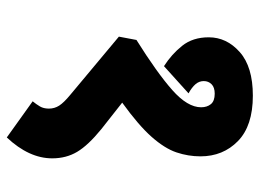

<svg xmlns="http://www.w3.org/2000/svg" viewBox="-122 -550 782 579"><g transform="rotate(90 269.5 -261.0)"><path d="M269 -632Q360 -632 406 -587Q452 -542 452 -474Q452 -437 440 -401.5Q428 -366 393 -326.5Q358 -287 290 -238L370 -175Q419 -135 438.5 -102Q458 -69 458 -27Q458 43 395 110L286 32Q295 21 301.5 10Q308 -1 308 -17Q308 -34 299 -48Q290 -62 267 -81L91 -228L101 -281Q200 -343 252 -389Q304 -435 304 -476Q304 -494 294.5 -505.5Q285 -517 263 -517Q244 -517 234.5 -507.5Q225 -498 225 -484Q225 -470 234.5 -459Q244 -448 262 -438L180 -364Q144 -387 118.5 -419Q93 -451 93 -499Q93 -553 137.5 -592.5Q182 -632 269 -632Z"/></g></svg>

Font: Noto Sans SemiCondensed ExtraBold
Style: Regular
Weight: 800
Width: 4
Designer: Monotype Design Team
Foundry: Monotype Imaging Inc.
Version: Version 2.013; ttfautohint (v1.8.4.7-5d5b)